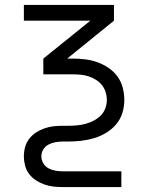

<svg xmlns="http://www.w3.org/2000/svg" viewBox="-20 -550 590 780"><path d="M473 210H235Q216 210 197.5 208Q179 206 160.5 199.5Q142 193 126 182.5Q110 172 98.5 157Q87 142 82 123Q77 104 77 85Q77 66 82 47.5Q87 29 98.5 14Q110 -1 126 -11.5Q142 -22 160.5 -28.5Q179 -35 197.5 -37Q216 -39 235 -39H255Q273 -39 291 -40.5Q309 -42 326 -46.5Q343 -51 359 -59Q375 -67 388 -79.5Q401 -92 407.5 -109Q414 -126 414 -144Q414 -160 409 -176Q404 -192 394 -204.5Q384 -217 369.5 -226Q355 -235 339.5 -240Q324 -245 307.5 -246.5Q291 -248 275 -248H156V-312L347 -466H77V-530H443V-466L253 -312H275Q300 -312 325.5 -309Q351 -306 375 -297.5Q399 -289 420.5 -274.5Q442 -260 457 -239.5Q472 -219 478.5 -194Q485 -169 485 -144Q485 -117 477 -91Q469 -65 451.5 -44.5Q434 -24 410.5 -10Q387 4 361.5 11.5Q336 19 309 22Q282 25 255 25H235Q221 25 206 27.5Q191 30 177.5 37Q164 44 156 57Q148 70 148 85Q148 100 156 113.5Q164 127 177.5 134Q191 141 206 143.5Q221 146 235 146H473Z"/></svg>

Font: Lode
Style: Regular
Weight: 400
Monospace: yes
Designer: Belleve Invis
Foundry: Belleve Invis
Version: Version 29.2.0; ttfautohint (v1.8.3)